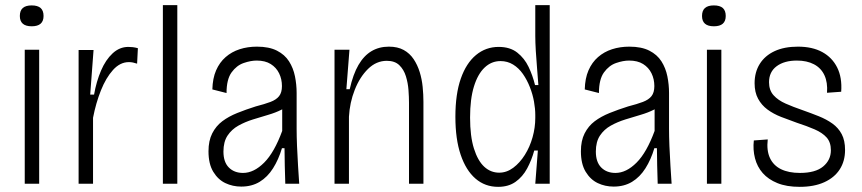

<svg xmlns="http://www.w3.org/2000/svg" viewBox="-20 -713 3343 745"><path d="M76 0V-520H132V0ZM103 -611Q80 -611 68.5 -621Q57 -631 57 -651Q57 -672 68.5 -682Q80 -692 103 -692Q126 -692 137.5 -682Q149 -672 149 -651Q149 -631 137.5 -621Q126 -611 103 -611Z M285 0V-318V-519H343L330 -346H345Q354 -397 372 -439Q390 -481 417 -506Q444 -531 478 -531Q486 -531 495 -530Q504 -529 515 -526L512 -466Q503 -469 495.5 -470.5Q488 -472 480 -472Q446 -472 418.5 -441.5Q391 -411 371.5 -362Q352 -313 341 -256V0Z M612 0V-693H668V0Z M916 11Q883 11 854.5 -2.5Q826 -16 807.5 -46.5Q789 -77 789 -126Q789 -167 803.5 -195.5Q818 -224 842.5 -242.5Q867 -261 900.5 -274.5Q934 -288 972 -300Q1007 -309 1029.5 -317.5Q1052 -326 1063 -340Q1074 -354 1074 -379Q1074 -406 1063 -428.5Q1052 -451 1030.5 -464.5Q1009 -478 976 -478Q953 -478 925.5 -468.5Q898 -459 878.5 -432Q859 -405 859 -352L804 -366Q805 -409 818.5 -440Q832 -471 855.5 -491.5Q879 -512 910 -522Q941 -532 977 -532Q1024 -532 1054.5 -516.5Q1085 -501 1101.5 -475Q1118 -449 1124.5 -417Q1131 -385 1131 -352V-213Q1131 -185 1132.5 -146.5Q1134 -108 1136.5 -69.5Q1139 -31 1141 0H1087Q1086 -35 1085 -70Q1084 -105 1084 -138H1074Q1061 -94 1039.5 -60Q1018 -26 987.5 -7.5Q957 11 916 11ZM923 -42Q944 -42 964.5 -52Q985 -62 1005 -82Q1025 -102 1042.5 -133Q1060 -164 1075 -205V-309L1104 -318Q1095 -299 1072.5 -287.5Q1050 -276 1021 -267.5Q992 -259 961.5 -249.5Q931 -240 905 -225.5Q879 -211 863 -187Q847 -163 847 -125Q847 -84 868 -63Q889 -42 923 -42Z M1278 0V-338V-520H1336L1324 -367H1337Q1350 -425 1371 -461Q1392 -497 1421.5 -514.5Q1451 -532 1489 -532Q1523 -532 1546.5 -519Q1570 -506 1585 -483.5Q1600 -461 1608.5 -433.5Q1617 -406 1620 -376Q1623 -346 1623 -318V0H1567V-314Q1567 -336 1565 -363.5Q1563 -391 1555 -417Q1547 -443 1529.5 -460Q1512 -477 1481 -477Q1440 -477 1408 -445.5Q1376 -414 1356.5 -364.5Q1337 -315 1334 -260V0Z M1913 12Q1862 12 1825 -20Q1788 -52 1767.5 -112.5Q1747 -173 1747 -260Q1747 -348 1768 -408Q1789 -468 1827 -499.5Q1865 -531 1915 -531Q1959 -531 1987 -509Q2015 -487 2031 -453.5Q2047 -420 2056 -383H2069Q2067 -412 2064 -447Q2061 -482 2059 -515.5Q2057 -549 2057 -574V-693H2113V-264V0H2057L2067 -129H2053Q2043 -92 2025.5 -59.5Q2008 -27 1980.5 -7.5Q1953 12 1913 12ZM1917 -43Q1946 -43 1971.5 -62Q1997 -81 2016.5 -112Q2036 -143 2046.5 -180.5Q2057 -218 2057 -255V-267Q2057 -291 2052 -319Q2047 -347 2036 -375Q2025 -403 2009 -426Q1993 -449 1971 -462.5Q1949 -476 1922 -476Q1887 -476 1860.5 -451Q1834 -426 1819 -377.5Q1804 -329 1804 -257Q1804 -184 1819 -136.5Q1834 -89 1859 -66Q1884 -43 1917 -43Z M2361 11Q2328 11 2299.5 -2.5Q2271 -16 2252.5 -46.5Q2234 -77 2234 -126Q2234 -167 2248.5 -195.5Q2263 -224 2287.5 -242.5Q2312 -261 2345.5 -274.5Q2379 -288 2417 -300Q2452 -309 2474.5 -317.5Q2497 -326 2508 -340Q2519 -354 2519 -379Q2519 -406 2508 -428.5Q2497 -451 2475.5 -464.5Q2454 -478 2421 -478Q2398 -478 2370.5 -468.5Q2343 -459 2323.5 -432Q2304 -405 2304 -352L2249 -366Q2250 -409 2263.5 -440Q2277 -471 2300.5 -491.5Q2324 -512 2355 -522Q2386 -532 2422 -532Q2469 -532 2499.5 -516.5Q2530 -501 2546.5 -475Q2563 -449 2569.5 -417Q2576 -385 2576 -352V-213Q2576 -185 2577.5 -146.5Q2579 -108 2581.5 -69.5Q2584 -31 2586 0H2532Q2531 -35 2530 -70Q2529 -105 2529 -138H2519Q2506 -94 2484.5 -60Q2463 -26 2432.5 -7.5Q2402 11 2361 11ZM2368 -42Q2389 -42 2409.5 -52Q2430 -62 2450 -82Q2470 -102 2487.5 -133Q2505 -164 2520 -205V-309L2549 -318Q2540 -299 2517.5 -287.5Q2495 -276 2466 -267.5Q2437 -259 2406.5 -249.5Q2376 -240 2350 -225.5Q2324 -211 2308 -187Q2292 -163 2292 -125Q2292 -84 2313 -63Q2334 -42 2368 -42Z M2723 0V-520H2779V0ZM2750 -611Q2727 -611 2715.5 -621Q2704 -631 2704 -651Q2704 -672 2715.5 -682Q2727 -692 2750 -692Q2773 -692 2784.5 -682Q2796 -672 2796 -651Q2796 -631 2784.5 -621Q2773 -611 2750 -611Z M3083 12Q3032 12 2996.5 -2.5Q2961 -17 2939.5 -41.5Q2918 -66 2909.5 -99Q2901 -132 2905 -168L2959 -172Q2954 -129 2967.5 -100Q2981 -71 3010.5 -56.5Q3040 -42 3084 -42Q3144 -42 3174 -67Q3204 -92 3204 -130Q3204 -161 3187.5 -179.5Q3171 -198 3141 -211Q3111 -224 3071 -237Q3040 -248 3010.5 -259.5Q2981 -271 2958 -288Q2935 -305 2921.5 -330Q2908 -355 2908 -390Q2908 -433 2928 -465Q2948 -497 2985.5 -514.5Q3023 -532 3076 -532Q3132 -532 3170.5 -511Q3209 -490 3228.5 -451Q3248 -412 3244 -357L3189 -353Q3192 -393 3179 -421Q3166 -449 3138.5 -463.5Q3111 -478 3072 -478Q3023 -478 2993.5 -456Q2964 -434 2964 -394Q2964 -363 2981.5 -343.5Q2999 -324 3028.5 -311Q3058 -298 3093 -286Q3127 -274 3157 -262Q3187 -250 3210 -233.5Q3233 -217 3246 -192.5Q3259 -168 3259 -131Q3259 -88 3238.5 -56Q3218 -24 3178.5 -6Q3139 12 3083 12Z"/></svg>

Font: Bricolage Grotesque SemiCondensed ExtraLight
Style: Regular
Weight: 250
Width: 4
Designer: Mathieu Triay
Foundry: Atelier Triay
Version: Version 1.000;gftools[0.9.30]